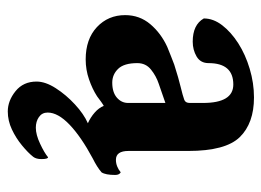

<svg xmlns="http://www.w3.org/2000/svg" viewBox="-112 -366 691 508"><g transform="rotate(90 234.0 -112.5)"><path d="M137.7 6.8Q84 6.8 52.2 -22.9Q20.5 -52.7 20.5 -97.7Q20.5 -135.7 44.4 -164.1Q68.4 -192.4 104.5 -209Q118.2 -214.8 129.9 -219.2Q141.6 -223.6 151.4 -227.5Q188.5 -239.3 210.9 -244.6Q233.4 -250 244.1 -253.9Q252.9 -256.8 252.9 -268.6V-303.7Q252.9 -383.8 204.1 -383.8Q147.5 -383.8 147.5 -318.4Q147.5 -296.9 129.9 -286.6Q112.3 -276.4 90.8 -276.4Q45.9 -276.4 29.3 -305.7Q29.3 -331.1 47.4 -354.5Q65.4 -377.9 95.2 -397Q125 -416 162.6 -427.2Q200.2 -438.5 238.3 -438.5Q306.6 -438.5 343.3 -400.9Q379.9 -363.3 379.9 -264.6V-106.4Q379.9 -73.2 403.3 -73.2Q420.9 -73.2 436.5 -85.9Q443.4 -82 443.4 -71.3Q443.4 -45.9 436.5 -35.2Q422.9 -23.4 399.4 -11.7Q342.8 18.6 310.5 49.3Q278.3 80.1 278.3 107.4Q278.3 122.1 290 130.4Q301.8 138.7 318.4 138.7Q336.9 138.7 360.8 127.4Q384.8 116.2 396.5 106.4Q401.4 106.4 401.4 124Q401.4 137.7 395.5 145.5Q384.8 159.2 365.2 175.3Q345.7 191.4 322.8 202.1Q299.8 212.9 275.4 212.9Q247.1 212.9 221.7 192.4Q196.3 171.9 196.3 136.7Q196.3 113.3 213.9 85.9Q231.4 58.6 256.8 35.2Q282.2 11.7 306.6 1Q291 -5.9 278.3 -17.1Q265.6 -28.3 260.7 -41Q259.8 -41 250 -34.2Q240.2 -27.3 235.4 -23.4Q215.8 -10.7 190.4 -2Q165 6.8 137.7 6.8ZM199.2 -63.5Q224.6 -63.5 238.8 -75.7Q252.9 -87.9 252.9 -105.5V-204.1L202.1 -186.5Q181.6 -179.7 164.6 -166Q147.5 -152.3 147.5 -129.9Q147.5 -94.7 162.6 -79.1Q177.7 -63.5 199.2 -63.5Z"/></g></svg>

Font: Crimson Text Bold
Style: Bold
Weight: 700
Designer: Sebastian Kosch
Foundry: Sebastian Kosch
Version: Version 1.10 July 1, 2025